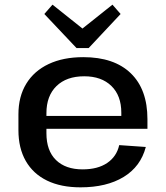

<svg xmlns="http://www.w3.org/2000/svg" viewBox="-20 -794 711 823"><path d="M325 9Q241 9 181.5 -20Q122 -49 90.5 -104Q59 -159 59 -236V-304Q59 -380 92.5 -435Q126 -490 188.5 -519.5Q251 -549 337 -549Q469 -549 540.5 -480Q612 -411 612 -283V-242H156V-297H518L500 -276V-311Q500 -384 457.5 -425.5Q415 -467 341 -467Q265 -467 222 -425Q179 -383 179 -309V-223Q179 -148 220 -108Q261 -68 334 -68Q399 -68 439.5 -95.5Q480 -123 491 -172L605 -164Q583 -80 510 -35.5Q437 9 325 9ZM497 -734 360 -588H308L170 -734L205 -774L367 -645H300L462 -774Z"/></svg>

Font: Pathway Extreme 72pt SemiBold
Style: Regular
Weight: 600
Designer: Eduardo Rodriguez Tunni
Foundry: Eduardo Rodriguez Tunni
Version: Version 1.001;gftools[0.9.26]